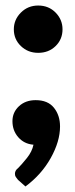

<svg xmlns="http://www.w3.org/2000/svg" viewBox="-20 -526 271 694"><path d="M118 -335Q81 -335 55.5 -359.5Q30 -384 30 -420Q30 -455 55.5 -480.5Q81 -506 118 -506Q156 -506 181 -480.5Q206 -455 206 -420Q206 -384 181 -359.5Q156 -335 118 -335ZM72 148 45 124Q40 118 37 113.5Q34 109 34 102Q34 90 46 81Q58 69 77 45.5Q96 22 101 -3Q101 -3 100.5 -3Q100 -3 100 -3Q67 -6 46 -30Q25 -54 25 -88Q25 -120 48.5 -142Q72 -164 109 -164Q153 -164 175 -136.5Q197 -109 197 -69Q197 -15 163.5 45Q130 105 72 148Z"/></svg>

Font: Aleo Black
Style: Regular
Weight: 900
Designer: Alessio Laiso
Foundry: Alessio Laiso
Version: Version 2.001;gftools[0.9.29]